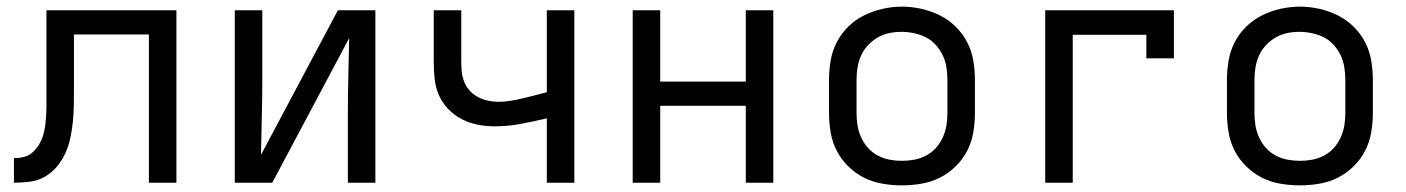

<svg xmlns="http://www.w3.org/2000/svg" viewBox="-20 -551 4240 579"><path d="M22 0V-74Q37 -74 51.5 -77.5Q66 -81 77.5 -91Q89 -101 97 -114Q105 -127 109.5 -141Q114 -155 116 -170Q118 -185 119 -200Q120 -215 120 -230Q120 -245 120 -260Q120 -265 120 -270.5Q120 -276 120 -281V-520H512V0H429V-447H203V-279Q203 -279 203 -278.5Q203 -278 203 -278V-277Q203 -254 202.5 -230Q202 -206 199.5 -182Q197 -158 192 -134.5Q187 -111 177 -89Q167 -67 151.5 -48.5Q136 -30 115 -18Q94 -6 70 -3Q46 0 22 0Z M688 0V-520H771V-312Q771 -255 769.5 -198Q768 -141 767 -84L999 -520H1112V0H1029V-208Q1029 -265 1030.5 -322Q1032 -379 1033 -436L801 0Z M1629 0V-194Q1590 -185 1550.5 -177.5Q1511 -170 1471 -170Q1446 -170 1420.5 -175Q1395 -180 1372 -192Q1349 -204 1331 -223Q1313 -242 1303 -265.5Q1293 -289 1290.5 -315Q1288 -341 1288 -366V-520H1371V-366Q1371 -350 1372.5 -334.5Q1374 -319 1380 -304Q1386 -289 1396.5 -277.5Q1407 -266 1421 -258.5Q1435 -251 1451 -247.5Q1467 -244 1482 -244Q1501 -244 1519.5 -247Q1538 -250 1556.5 -254.5Q1575 -259 1593 -263.5Q1611 -268 1629 -273V-520H1712V0Z M1888 0V-520H1971V-305H2229V-520H2312V0H2229V-232H1971V0Z M2700 8Q2671 8 2641.5 3Q2612 -2 2586 -15Q2560 -28 2538.5 -49Q2517 -70 2503.5 -96Q2490 -122 2485 -151.5Q2480 -181 2480 -210V-310Q2480 -339 2485 -368.5Q2490 -398 2503.5 -424Q2517 -450 2538.5 -471Q2560 -492 2586.5 -505Q2613 -518 2642 -524.5Q2671 -531 2700 -531Q2729 -531 2758 -524.5Q2787 -518 2813.5 -505Q2840 -492 2861.5 -471Q2883 -450 2896.5 -424Q2910 -398 2915 -368.5Q2920 -339 2920 -310V-210Q2920 -181 2915 -151.5Q2910 -122 2896.5 -96Q2883 -70 2861.5 -49Q2840 -28 2814 -15Q2788 -2 2758.5 3Q2729 8 2700 8ZM2700 -66Q2719 -66 2737.5 -69.5Q2756 -73 2773 -82Q2790 -91 2802.5 -105Q2815 -119 2823 -136.5Q2831 -154 2834 -172.5Q2837 -191 2837 -210V-310Q2837 -329 2834 -348Q2831 -367 2823 -384Q2815 -401 2802 -415.5Q2789 -430 2772 -438.5Q2755 -447 2736 -451Q2717 -455 2698 -455Q2679 -455 2660.5 -451Q2642 -447 2626 -437.5Q2610 -428 2597 -414Q2584 -400 2576.5 -383Q2569 -366 2566 -347.5Q2563 -329 2563 -310V-210Q2563 -191 2566 -172.5Q2569 -154 2577 -136.5Q2585 -119 2597.5 -105Q2610 -91 2627 -82Q2644 -73 2662.5 -69.5Q2681 -66 2700 -66Z M3132 0V-520H3520V-375H3437V-446H3215V0Z M3900 8Q3871 8 3841.5 3Q3812 -2 3786 -15Q3760 -28 3738.5 -49Q3717 -70 3703.5 -96Q3690 -122 3685 -151.5Q3680 -181 3680 -210V-310Q3680 -339 3685 -368.5Q3690 -398 3703.5 -424Q3717 -450 3738.5 -471Q3760 -492 3786.5 -505Q3813 -518 3842 -524.5Q3871 -531 3900 -531Q3929 -531 3958 -524.5Q3987 -518 4013.5 -505Q4040 -492 4061.5 -471Q4083 -450 4096.5 -424Q4110 -398 4115 -368.5Q4120 -339 4120 -310V-210Q4120 -181 4115 -151.5Q4110 -122 4096.5 -96Q4083 -70 4061.5 -49Q4040 -28 4014 -15Q3988 -2 3958.5 3Q3929 8 3900 8ZM3900 -66Q3919 -66 3937.5 -69.5Q3956 -73 3973 -82Q3990 -91 4002.5 -105Q4015 -119 4023 -136.5Q4031 -154 4034 -172.5Q4037 -191 4037 -210V-310Q4037 -329 4034 -348Q4031 -367 4023 -384Q4015 -401 4002 -415.5Q3989 -430 3972 -438.5Q3955 -447 3936 -451Q3917 -455 3898 -455Q3879 -455 3860.5 -451Q3842 -447 3826 -437.5Q3810 -428 3797 -414Q3784 -400 3776.5 -383Q3769 -366 3766 -347.5Q3763 -329 3763 -310V-210Q3763 -191 3766 -172.5Q3769 -154 3777 -136.5Q3785 -119 3797.5 -105Q3810 -91 3827 -82Q3844 -73 3862.5 -69.5Q3881 -66 3900 -66Z"/></svg>

Font: Iosevka Meiseki Sans
Style: Regular
Weight: 400
Monospace: yes
Designer: Belleve Invis
Foundry: Belleve Invis
Version: Version 11.2.6; ttfautohint (v1.8.4)